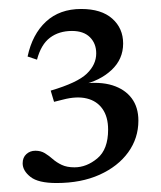

<svg xmlns="http://www.w3.org/2000/svg" viewBox="-20 -697 358 428"><path d="M106 -289Q65 -289 47.8 -302.8Q30.5 -316.5 30.5 -333Q30.5 -346 38.8 -353.5Q47 -361 59 -361Q71 -361 80 -355.5Q89 -350 97.5 -342.5Q106 -335 117.5 -329.5Q129 -324 146 -324Q173 -324 197 -344Q221 -364 221 -408Q221 -436.5 208.5 -454.2Q196 -472 173.5 -477.5Q151 -483 120.5 -475L100.5 -470L93 -495Q152.5 -512.5 173.5 -532.8Q194.5 -553 194.5 -578Q194.5 -600 180.5 -614Q166.5 -628 140.5 -628Q111.5 -628 91.5 -613Q71.5 -598 62.5 -564L41.5 -571Q52 -620.5 82.5 -648.8Q113 -677 161 -677Q206 -677 230.2 -655.5Q254.5 -634 254.5 -600Q254.5 -565 228.5 -540.8Q202.5 -516.5 161 -507.5L163.5 -510.5Q203 -515.5 230.8 -506.8Q258.5 -498 273.5 -478Q288.5 -458 288.5 -428Q288.5 -389 265.8 -357.5Q243 -326 202 -307.5Q161 -289 106 -289Z"/></svg>

Font: Newsreader Text
Style: Regular
Weight: 400
Designer: Hugues Gentile
Foundry: Production Type
Version: Version 1.001